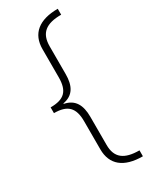

<svg xmlns="http://www.w3.org/2000/svg" viewBox="-222 -769 790 983"><g transform="rotate(-30 173.0 -278.0)"><path d="M310 158V123C220 123 178 90 178 15V-152C178 -220 155 -265 93 -277V-280C155 -291 178 -336 178 -404V-568C178 -646 220 -679 310 -679V-714C199 -714 139 -665 139 -574V-408C139 -326 106 -295 26 -295V-261C106 -261 139 -228 139 -148V18C139 109 198 158 310 158Z"/></g></svg>

Font: Noto Sans Thai Looped ExtraLight
Style: Regular
Weight: 200
Designer: Sasikarn Vongin, Ben Mitchell
Foundry: The Fontpad Ltd
Version: Version 1.001